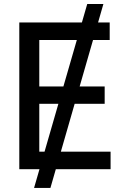

<svg xmlns="http://www.w3.org/2000/svg" viewBox="-20 -839 624 952"><path d="M148.9 92.8 412.6 -819.3H492.7L230 92.8ZM75.7 0V-727.5H523.9V-640.6H174.8V-410.2H499V-324.2H174.8V-86.9H528.3V0Z"/></svg>

Font: Inter Cardless Tabular
Style: Regular
Weight: 400
Designer: Rasmus Andersson
Foundry: rsms
Version: Version 4.000;git-4fc901f